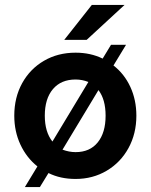

<svg xmlns="http://www.w3.org/2000/svg" viewBox="-20 -717 612 780"><path d="M177 -14 142 43H81L132 -41Q88 -76 63 -129.5Q38 -183 38 -247Q38 -321 70 -379Q102 -437 158.5 -470Q215 -503 287 -503Q348 -503 397 -479L431 -535H492L441 -451Q485 -417 509.5 -364Q534 -311 534 -247Q534 -174 502 -115.5Q470 -57 413.5 -23.5Q357 10 287 10Q225 10 177 -14ZM409 -247Q409 -313 380 -351L234 -109Q261 -99 287 -99Q345 -99 377 -138.5Q409 -178 409 -247ZM193 -142 339 -384Q314 -394 287 -394Q228 -394 195 -355Q162 -316 162 -247Q162 -181 193 -142ZM353 -697H486L332 -555H241Z"/></svg>

Font: Hanken Grotesk
Style: Bold
Weight: 700
Designer: Alfredo Marco Pradil
Foundry: Hanken Design Co.
Version: Version 3.014